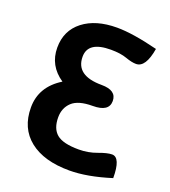

<svg xmlns="http://www.w3.org/2000/svg" viewBox="-125 -754 760 857"><g transform="rotate(20 255.0 -325.0)"><path d="M301.8 11.2Q180.7 11.2 112.8 -42.7Q44.9 -96.7 44.9 -195.3Q44.9 -293.9 137.7 -351.1Q64 -400.9 64 -486.3Q64 -567.4 124.3 -614.3Q184.6 -661.1 285.2 -661.1Q359.9 -661.1 480 -630.9Q464.4 -537.6 418.9 -537.6Q398.4 -537.6 368.7 -548.3Q338.9 -559.1 292.5 -559.1Q184.1 -559.1 184.1 -486.8Q184.1 -397 307.1 -397Q378.4 -397 378.4 -346.2Q378.4 -295.4 301.8 -295.4Q233.4 -295.4 203.9 -267.6Q174.3 -239.7 174.3 -195.3Q174.3 -141.6 204.3 -116.5Q234.4 -91.3 309.1 -91.3Q354 -91.3 394.5 -106.4Q435.1 -121.6 457.5 -121.6Q498 -121.6 498 -23.9Q386.2 11.2 301.8 11.2Z"/></g></svg>

Font: Bainsley
Style: Bold
Weight: 700
Designer: Paul James MIller
Foundry: High-Logic / Made with FontCreator
Version: Version 1.411;March 28, 2021;FontCreator 13.0.0.2683 64-bit